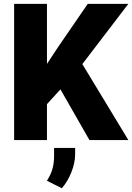

<svg xmlns="http://www.w3.org/2000/svg" viewBox="-20 -731 690 1002"><path d="M295.4 -264.6 225.1 -187.5V0H53.7V-710.9H225.1V-397.5L284.7 -487.8L438 -710.9H649.9L409.7 -396.5L649.9 0H446.8ZM302.7 251.5 225.1 212.4 237.8 189.9Q262.2 144 262.2 84.5V41H372.1V77.1Q371.6 119.1 352.5 167.7Q333.5 216.3 302.7 251.5Z"/></svg>

Font: Roboto
Style: Regular
Weight: 900
Designer: Google
Version: Version 2.001171; 2014